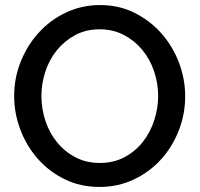

<svg xmlns="http://www.w3.org/2000/svg" viewBox="-20 -735 791 760"><path d="M374 5Q298 5 236 -25.5Q174 -56 129.5 -106.5Q85 -157 60.5 -222Q36 -287 36 -355Q36 -426 62 -491Q88 -556 133.5 -606Q179 -656 241.5 -685.5Q304 -715 376 -715Q452 -715 514 -683.5Q576 -652 620.5 -601Q665 -550 689 -485.5Q713 -421 713 -354Q713 -283 687.5 -218Q662 -153 617 -103.5Q572 -54 509.5 -24.5Q447 5 374 5ZM144 -355Q144 -304 160 -256Q176 -208 206.5 -171Q237 -134 279.5 -112Q322 -90 375 -90Q430 -90 473 -113Q516 -136 545.5 -173.5Q575 -211 590.5 -259Q606 -307 606 -355Q606 -406 589.5 -454Q573 -502 542.5 -538.5Q512 -575 469.5 -597Q427 -619 375 -619Q320 -619 277.5 -596Q235 -573 205 -536Q175 -499 159.5 -451.5Q144 -404 144 -355Z"/></svg>

Font: Rising Sun Medium
Style: Regular
Weight: 500
Designer: Matt McInerney, Pablo Impallari, Rodrigo Fuenzalida (Raleway font), Stephen Hutchings (Greek), Cristiano Sobral (main ch
Foundry: The Rising Sun Project Authors
Version: Version 4.327; ttfautohint (v1.8.4.7-5d5b-dirty)